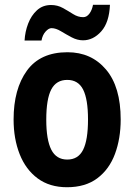

<svg xmlns="http://www.w3.org/2000/svg" viewBox="-20 -775 564 805"><path d="M486 -274Q486 -194 462 -129.5Q438 -65 388 -27.5Q338 10 261 10Q188 10 138 -27Q88 -64 62.5 -128.5Q37 -193 37 -274Q37 -402 93 -479Q149 -556 263 -556Q363 -556 424.5 -483.5Q486 -411 486 -274ZM174 -273Q174 -189 195 -147.5Q216 -106 262 -106Q308 -106 328.5 -147Q349 -188 349 -274Q349 -359 328.5 -399.5Q308 -440 262 -440Q216 -440 195 -400Q174 -360 174 -273ZM83 -605Q85 -642 98 -676Q111 -710 135 -732Q159 -754 194 -754Q221 -754 243.5 -741.5Q266 -729 286.5 -716Q307 -703 329 -703Q344 -703 355 -718Q366 -733 370 -755H441Q438 -681 404.5 -643.5Q371 -606 328 -606Q304 -606 280.5 -618.5Q257 -631 235.5 -644Q214 -657 196 -657Q184 -657 171 -642.5Q158 -628 154 -605Z"/></svg>

Font: Noto Sans Tamil Condensed
Style: Bold
Weight: 700
Width: 3
Designer: Jelle Bosma - Monotype Design Team
Foundry: Monotype Imaging Inc.
Version: Version 2.004; ttfautohint (v1.8.4.7-5d5b)